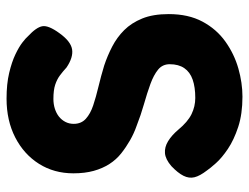

<svg xmlns="http://www.w3.org/2000/svg" viewBox="-107 -634 760 586"><g transform="rotate(-90 273.0 -341.0)"><path d="M271 19Q218 19 178.5 6Q139 -7 111.5 -25.5Q84 -44 68 -62Q52 -80 46 -89Q29 -111 25 -127.5Q21 -144 29.5 -161Q38 -178 59 -198Q80 -216 98.5 -217.5Q117 -219 135 -208Q153 -197 170 -177Q194 -148 217.5 -136.5Q241 -125 267 -125Q300 -125 323 -133Q346 -141 358 -158.5Q370 -176 370 -203Q370 -225 353.5 -238.5Q337 -252 309.5 -262Q282 -272 248.5 -281.5Q215 -291 182 -304Q159 -312 138 -324Q117 -336 98 -351Q79 -366 65.5 -387Q52 -408 44.5 -435Q37 -462 37 -497Q37 -556 66 -602Q95 -648 146.5 -674.5Q198 -701 265 -701Q310 -701 343.5 -693Q377 -685 400 -674Q423 -663 436.5 -652.5Q450 -642 455 -636Q483 -610 486 -591.5Q489 -573 465 -540Q440 -505 415.5 -501Q391 -497 360 -518Q348 -529 336 -538Q324 -547 307.5 -552.5Q291 -558 264 -558Q248 -558 234 -553.5Q220 -549 210 -541Q200 -533 194 -521.5Q188 -510 188 -496Q188 -473 203.5 -459Q219 -445 244.5 -436.5Q270 -428 301.5 -420.5Q333 -413 366 -403Q396 -393 424 -378.5Q452 -364 474 -342Q496 -320 509.5 -287Q523 -254 523 -206Q523 -146 500 -103Q477 -60 439 -33Q401 -6 357 6.5Q313 19 271 19Z"/></g></svg>

Font: Fredoka Light SemiBold
Style: Regular
Weight: 600
Version: Version 2.001